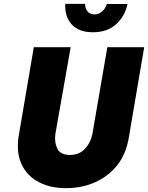

<svg xmlns="http://www.w3.org/2000/svg" viewBox="-20 -946 771 1000"><path d="M320 -926H423Q424 -902 435 -887.5Q446 -873 469 -871Q493 -870 511.5 -886Q530 -902 536 -925H644Q631 -862 585 -820Q539 -778 464 -778Q390 -778 353 -819.5Q316 -861 320 -926ZM156 -700H348L268 -246Q263 -204 278.5 -172Q294 -140 342 -139Q391 -138 421.5 -170Q452 -202 461 -247L539 -700H731L651 -230Q637 -144 590.5 -85.5Q544 -27 475 3.5Q406 34 323 34Q244 34 184 3.5Q124 -27 94.5 -86Q65 -145 76 -230Z"/></svg>

Font: Jost* Heavy
Style: Italic
Weight: 800
Italic angle: -10°
Version: Version 3.7